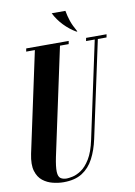

<svg xmlns="http://www.w3.org/2000/svg" viewBox="-94 -913 689 979"><g transform="rotate(-10 250.5 -423.5)"><path d="M352 -739Q319 -758 290.5 -787.5Q262 -817 244 -853H315Q320 -825 328.5 -799.5Q337 -774 357 -739ZM155 6Q129 6 100 -1Q71 -8 48 -26Q25 -44 15 -77.5Q5 -111 16 -165L127 -683H82L85 -699H305L302 -683H257L138 -127Q128 -78 129 -52.5Q130 -27 142 -18.5Q154 -10 174 -10Q183 -10 203.5 -14Q224 -18 248.5 -34Q273 -50 295 -85.5Q317 -121 330 -183L437 -683H392L395 -699H501L498 -683H453L346 -184Q334 -128 311.5 -85Q289 -42 251.5 -18Q214 6 155 6Z"/></g></svg>

Font: Emberly Black
Style: Italic
Weight: 900
Italic angle: -12°
Designer: Rajesh Rajput
Foundry: Rajesh Rajput
Version: Version 1.000